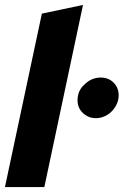

<svg xmlns="http://www.w3.org/2000/svg" viewBox="-27 -755 499 775"><path d="M308 -735 152 0H-7Q31 -176 67.5 -350Q104 -524 142 -700Q184 -709 225 -717.5Q266 -726 308 -735ZM360 -278Q330 -278 308 -298.5Q286 -319 286 -350Q286 -382 305 -405L314 -414Q342 -442 380 -442Q411 -442 431.5 -421.5Q452 -401 452 -370Q452 -352 444.5 -335.5Q437 -319 424.5 -306Q412 -293 395 -285.5Q378 -278 360 -278Z"/></svg>

Font: Rosa Sans Black
Style: Italic
Weight: 900
Italic angle: -12°
Designer: Pentagram / MCKL
Foundry: Pentagram / MCKL
Version: Version 1.005;September 16, 2019;FontCreator 11.5.0.2425 64-